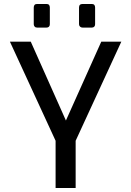

<svg xmlns="http://www.w3.org/2000/svg" viewBox="-20 -947 661 967"><path d="M260 -238 30 -737H135L312 -340L490 -737H591L361 -238V0H260ZM150 -825V-909Q150 -927 167 -927H214Q231 -927 231 -909V-825Q231 -817 226.5 -812.5Q222 -808 214 -808H167Q159 -808 154.5 -813Q150 -818 150 -825ZM378 -825V-909Q378 -927 396 -927H442Q459 -927 459 -909V-825Q459 -817 454.5 -812.5Q450 -808 442 -808H396Q388 -808 383 -813Q378 -818 378 -825Z"/></svg>

Font: Exo Medium
Style: Regular
Weight: 500
Designer: Natanael Gama
Foundry: Natanael Gama
Version: Version 1.500; ttfautohint (v1.6)